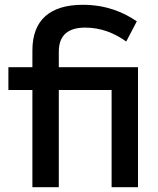

<svg xmlns="http://www.w3.org/2000/svg" viewBox="-20 -780 658 800"><path d="M15 -405H115V0H225V-405H445V0H555V-500H225V-565C225 -635 266 -665 335 -665C401 -665 457 -642 506 -607L550 -691C498 -727 425 -760 325 -760C190 -760 115 -698 115 -570V-500H15Z"/></svg>

Font: Gully Medium
Style: Regular
Weight: 500
Designer: jaikishan Patel
Foundry: MagicType
Version: Version 1.000;Glyphs 3.2 (3242)